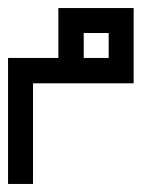

<svg xmlns="http://www.w3.org/2000/svg" viewBox="-20 -382 415 477"><path d="M125 -362H312V-300V-238V-175H125H62V75H0V-238H62H125V-300ZM188 -300V-238H250V-300Z"/></svg>

Font: Jawi Kufi
Style: Medium
Weight: 500
Version: Version 2.3